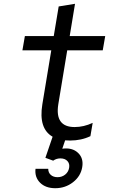

<svg xmlns="http://www.w3.org/2000/svg" viewBox="-20 -730 640 1011"><path d="M287 -181Q268 -61 373 -61Q421 -61 468 -83L456 -13Q408 10 349 10Q331 10 323 9L308 53Q360 46 390.5 74.5Q421 103 413 150Q405 198 364.5 229.5Q324 261 271 261Q220 261 191 232Q162 203 167 159H234Q234 179 247.5 191Q261 203 283 203Q306 203 323 189.5Q340 176 344 154Q348 132 335 118Q322 104 298 104Q277 104 260 116L219 101L257 -10Q182 -53 203 -181L250 -465H98L111 -540H263L289 -696L375 -710L347 -540H534L521 -465H334Z"/></svg>

Font: CommitMono
Style: Italic
Weight: 400
Monospace: yes
Designer: Eigil Nikolajsen
Foundry: Eigil Nikolajsen
Version: Version 1.143